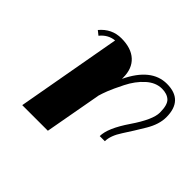

<svg xmlns="http://www.w3.org/2000/svg" viewBox="-103 -512 636 636"><g transform="rotate(45 215.0 -194.5)"><path d="M80 -341 65 -353Q95 -389 140 -389Q186 -389 211 -366Q236 -343 236 -301V-295Q281 -389 353 -389Q430 -389 430 -309Q430 -276 408 -239Q386 -202 364 -168.5Q342 -135 342 -109H318Q318 -146 361 -209Q404 -272 404 -305Q404 -341 390.5 -353.5Q377 -366 353 -366Q324 -366 298.5 -343Q273 -320 255.5 -285Q238 -250 231 -232Q224 -214 220 -200V-199L184 0H64L130 -369Q100 -366 80 -341Z"/></g></svg>

Font: Sail
Style: Regular
Weight: 400
Designer: Miguel Hernandez
Foundry: Miguel Hernandez
Version: Version 1.002